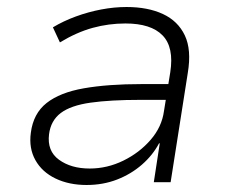

<svg xmlns="http://www.w3.org/2000/svg" viewBox="-20 -520 649 548"><path d="M227 8Q177 8 138.5 -10.5Q100 -29 81 -63Q62 -97 68 -141Q75 -196 113 -226Q151 -256 219.5 -268Q288 -280 384 -280H473L465 -235H382Q295 -235 238.5 -227Q182 -219 153.5 -197.5Q125 -176 120 -137Q114 -89 148.5 -64Q183 -39 236 -39Q286 -39 332 -61.5Q378 -84 410 -121Q442 -158 448 -203L466 -314Q477 -385 444 -419Q411 -453 338 -453Q290 -453 244.5 -440.5Q199 -428 151 -399L131 -442Q161 -460 196.5 -473Q232 -486 269 -493Q306 -500 341 -500Q402 -500 445 -480Q488 -460 507.5 -419Q527 -378 516 -312L467 0H419L436 -111H434Q416 -77 385 -50Q354 -23 314 -7.5Q274 8 227 8Z"/></svg>

Font: Nunito Sans 7pt ExtraLight
Style: Italic
Weight: 250
Italic angle: -9°
Designer: Vernon Adams
Foundry: Vernon Adams
Version: Version 3.101;gftools[0.9.27]